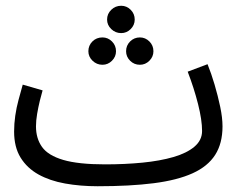

<svg xmlns="http://www.w3.org/2000/svg" viewBox="-20 -626 846 667"><path d="M319 21 345 -55Q414 -55 475 -61Q536 -67 582.5 -80.5Q629 -94 655.5 -116.5Q682 -139 682 -171Q682 -209 668 -264.5Q654 -320 632 -377L701 -403Q714 -371 725.5 -332Q737 -293 745 -255Q753 -217 753 -187Q753 -128 727.5 -88Q702 -48 649 -24Q596 0 514 10.5Q432 21 319 21ZM319 21Q259 21 206 11.5Q153 2 113.5 -20Q74 -42 51.5 -78.5Q29 -115 29 -169Q29 -196 33 -224Q37 -252 44.5 -279.5Q52 -307 59 -332L128 -312Q124 -299 118.5 -276.5Q113 -254 109 -230.5Q105 -207 105 -187Q105 -145 126 -115.5Q147 -86 199.5 -70.5Q252 -55 345 -55L365 -11ZM401 -511Q381 -511 366.5 -525Q352 -539 352 -558Q352 -578 366.5 -592Q381 -606 401 -606Q420 -606 434 -592Q448 -578 448 -558Q448 -539 434 -525Q420 -511 401 -511ZM336 -401Q316 -401 301.5 -415Q287 -429 287 -448Q287 -468 301 -482Q315 -496 336 -496Q355 -496 369 -482Q383 -468 383 -448Q383 -429 369 -415Q355 -401 336 -401ZM466 -401Q446 -401 432 -415Q418 -429 418 -448Q418 -468 432 -482Q446 -496 466 -496Q485 -496 499 -482Q513 -468 513 -448Q513 -429 499 -415Q485 -401 466 -401Z"/></svg>

Font: Noto Sans Arabic Condensed
Style: Regular
Weight: 400
Width: 3
Designer: Monotype Design Team, Nadine Chahine, Nizar Qandah and Khaled Hosny
Foundry: Monotype Imaging Inc.
Version: Version 2.012